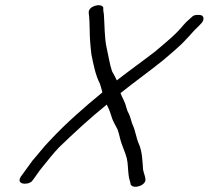

<svg xmlns="http://www.w3.org/2000/svg" viewBox="-20 -697 796 732"><path d="M714.2 -634.8 702.3 -624C694.3 -617.5 686 -609.4 679.7 -601.8C649.2 -564.4 614.2 -537 571.8 -501C526 -465.3 473.3 -428.1 425.2 -390.5C420.2 -402.6 413.1 -413.7 407.3 -425C398.3 -450.3 393.6 -484.3 386.9 -513C377.9 -552 379.3 -599.9 375.9 -644L375.7 -643.7L373.6 -659.4L373.9 -668C366.5 -687.6 314.7 -673.4 318.5 -648.4L318.3 -647.2C321 -626.8 321.5 -607.1 321.9 -583.8C321.9 -552.2 325 -517.7 328.7 -488.3C336.3 -452.2 343.3 -412.2 360.9 -377.8C364.6 -367.8 366.7 -357.7 370.3 -344.7C300.7 -287.5 231.8 -227.5 169.9 -161C144.2 -135 124.1 -107 101.8 -82.4L100.9 -80.6C89 -65.4 77.4 -47.4 66.6 -33.3C61.8 -27 42.4 -4.9 66.1 2.5C78.5 5.2 93.7 2.1 102.2 -6.6C115.1 -22.8 128.8 -45.1 140.9 -59.2C162.6 -85.8 182.4 -111.5 204.9 -135C262.8 -191.1 323.3 -246.7 387 -298.3C388.5 -294.9 390.6 -290.4 392.7 -286.3C399.8 -272 402.1 -259.7 408 -244.1C413.2 -230.3 420.8 -218.2 427.9 -204.2L433.1 -188C434.7 -182.7 436.1 -177.2 437.2 -171.5C443.9 -142.5 457.2 -118.6 463.4 -93.5C468 -74.4 467.5 -51.6 470.4 -29.2C471.8 -12.6 477.2 -5.7 478.1 6.4L478.3 6.7L478.4 7C489.9 25.8 540 9.2 534.2 -16.2L534.3 -17.1C531.5 -30.9 527.3 -39.1 525.3 -52C523.1 -83.9 522 -118.5 510.2 -146.6C499.1 -169.3 497.1 -198.7 483.7 -226.1C478.9 -240.8 475.6 -257.5 466.1 -273.5C464.4 -278.4 463 -282.9 460.8 -290C457.2 -307.3 444.7 -327 439.5 -342.1C490.7 -383 552.4 -427.3 603.4 -468.5C633.2 -494.6 665.3 -519.7 691.9 -549.5C709.5 -567.5 718.8 -580.5 733.2 -593.1L744 -604.4C759 -618.1 758.6 -631.9 749.3 -638.2C741.5 -641.1 722.3 -641.8 714.2 -634.8Z"/></svg>

Font: Take Off
Style: Moose
Weight: 400
Foundry: Cannot Into Space Fonts
Version: Version 0.89